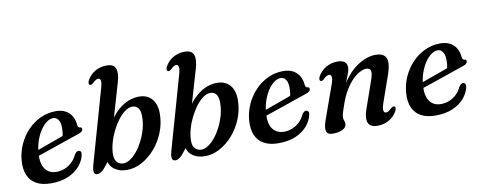

<svg xmlns="http://www.w3.org/2000/svg" viewBox="-62 -1011 3299 1316"><g transform="rotate(-10 1587.0 -353.0)"><path d="M95 -207Q95 -207 113.2 -213.8Q131.5 -220.5 161 -231Q190.5 -241.5 224.5 -253.8Q258.5 -266 291 -277.8Q323.5 -289.5 347.5 -298.5L334.5 -282Q339 -295.5 341.5 -313Q344 -330.5 344 -354Q344 -386 330.8 -406.5Q317.5 -427 295 -427Q273 -427 250 -410.5Q227 -394 206.8 -364.2Q186.5 -334.5 172.5 -294.2Q158.5 -254 155 -207Q149.5 -134 176.8 -97Q204 -60 255.5 -60Q285.5 -60 313.2 -71.2Q341 -82.5 363.5 -104Q386 -125.5 399.5 -155.5Q408 -167.5 414.5 -171.8Q421 -176 428.5 -176Q437.5 -175.5 442.8 -167.8Q448 -160 444 -143Q435.5 -103.5 405.5 -68.2Q375.5 -33 325.2 -11Q275 11 204.5 11Q143 11 103 -11.5Q63 -34 45.5 -75.5Q28 -117 32 -175Q36.5 -235 60.8 -288.5Q85 -342 124.2 -383Q163.5 -424 213.5 -447.2Q263.5 -470.5 319.5 -470.5Q361.5 -470.5 389.5 -454.8Q417.5 -439 432.2 -412.2Q447 -385.5 449.5 -352Q450.5 -344 454 -338.2Q457.5 -332.5 464.5 -332Q471.5 -332 475.2 -328.5Q479 -325 479 -318.5Q479 -310 471.8 -302.8Q464.5 -295.5 444.5 -289Q424 -282 390.8 -270.8Q357.5 -259.5 318.8 -246Q280 -232.5 241 -219.2Q202 -206 170 -195Q138 -184 118.5 -177.2Q99 -170.5 99 -170.5Z M654.5 -569.5Q666 -608.5 662.5 -623.8Q659 -639 646 -639Q638.5 -639 629.8 -634.2Q621 -629.5 608 -617Q599.5 -609.5 593.8 -607.5Q588 -605.5 582.5 -608Q576 -611 576 -619.8Q576 -628.5 582.5 -641Q595.5 -664.5 616 -682Q636.5 -699.5 662.5 -709Q688.5 -718.5 718 -718.5Q768 -718.5 780.2 -686Q792.5 -653.5 775 -593L680 -267.5L658.5 -266.5Q675.5 -313 701.2 -350.8Q727 -388.5 759 -415Q791 -441.5 827 -455.8Q863 -470 899.5 -470Q938 -470 965 -453.5Q992 -437 1006.5 -406.2Q1021 -375.5 1021 -331.5Q1020.5 -262.5 995.8 -200.8Q971 -139 929.2 -91.2Q887.5 -43.5 836.8 -16.2Q786 11 734 11Q677.5 11 641 -18.8Q604.5 -48.5 608 -106L632 -92.5L573.5 -20.5Q560 -7.5 549 -1.8Q538 4 528.5 4Q517.5 4 511 -2.5Q504.5 -9 504.2 -23.2Q504 -37.5 510.5 -62ZM841.5 -410Q817 -409.5 791 -390.5Q765 -371.5 741.2 -339.8Q717.5 -308 698.2 -269Q679 -230 667.8 -189Q656.5 -148 656 -111Q655.5 -73.5 673.2 -55.5Q691 -37.5 716.5 -37.5Q740 -37.5 765 -54.2Q790 -71 813.8 -100.5Q837.5 -130 856.5 -167.8Q875.5 -205.5 886.8 -247.8Q898 -290 898 -332.5Q898 -361.5 890.5 -378.5Q883 -395.5 870.2 -403Q857.5 -410.5 841.5 -410Z M1197.5 -569.5Q1209 -608.5 1205.5 -623.8Q1202 -639 1189 -639Q1181.5 -639 1172.8 -634.2Q1164 -629.5 1151 -617Q1142.5 -609.5 1136.8 -607.5Q1131 -605.5 1125.5 -608Q1119 -611 1119 -619.8Q1119 -628.5 1125.5 -641Q1138.5 -664.5 1159 -682Q1179.5 -699.5 1205.5 -709Q1231.5 -718.5 1261 -718.5Q1311 -718.5 1323.2 -686Q1335.5 -653.5 1318 -593L1223 -267.5L1201.5 -266.5Q1218.5 -313 1244.2 -350.8Q1270 -388.5 1302 -415Q1334 -441.5 1370 -455.8Q1406 -470 1442.5 -470Q1481 -470 1508 -453.5Q1535 -437 1549.5 -406.2Q1564 -375.5 1564 -331.5Q1563.5 -262.5 1538.8 -200.8Q1514 -139 1472.2 -91.2Q1430.5 -43.5 1379.8 -16.2Q1329 11 1277 11Q1220.5 11 1184 -18.8Q1147.5 -48.5 1151 -106L1175 -92.5L1116.5 -20.5Q1103 -7.5 1092 -1.8Q1081 4 1071.5 4Q1060.5 4 1054 -2.5Q1047.5 -9 1047.2 -23.2Q1047 -37.5 1053.5 -62ZM1384.5 -410Q1360 -409.5 1334 -390.5Q1308 -371.5 1284.2 -339.8Q1260.5 -308 1241.2 -269Q1222 -230 1210.8 -189Q1199.5 -148 1199 -111Q1198.5 -73.5 1216.2 -55.5Q1234 -37.5 1259.5 -37.5Q1283 -37.5 1308 -54.2Q1333 -71 1356.8 -100.5Q1380.5 -130 1399.5 -167.8Q1418.5 -205.5 1429.8 -247.8Q1441 -290 1441 -332.5Q1441 -361.5 1433.5 -378.5Q1426 -395.5 1413.2 -403Q1400.5 -410.5 1384.5 -410Z M1678.5 -207Q1678.5 -207 1696.8 -213.8Q1715 -220.5 1744.5 -231Q1774 -241.5 1808 -253.8Q1842 -266 1874.5 -277.8Q1907 -289.5 1931 -298.5L1918 -282Q1922.5 -295.5 1925 -313Q1927.5 -330.5 1927.5 -354Q1927.5 -386 1914.2 -406.5Q1901 -427 1878.5 -427Q1856.5 -427 1833.5 -410.5Q1810.5 -394 1790.2 -364.2Q1770 -334.5 1756 -294.2Q1742 -254 1738.5 -207Q1733 -134 1760.2 -97Q1787.5 -60 1839 -60Q1869 -60 1896.8 -71.2Q1924.5 -82.5 1947 -104Q1969.5 -125.5 1983 -155.5Q1991.5 -167.5 1998 -171.8Q2004.5 -176 2012 -176Q2021 -175.5 2026.2 -167.8Q2031.5 -160 2027.5 -143Q2019 -103.5 1989 -68.2Q1959 -33 1908.8 -11Q1858.5 11 1788 11Q1726.5 11 1686.5 -11.5Q1646.5 -34 1629 -75.5Q1611.5 -117 1615.5 -175Q1620 -235 1644.2 -288.5Q1668.5 -342 1707.8 -383Q1747 -424 1797 -447.2Q1847 -470.5 1903 -470.5Q1945 -470.5 1973 -454.8Q2001 -439 2015.8 -412.2Q2030.5 -385.5 2033 -352Q2034 -344 2037.5 -338.2Q2041 -332.5 2048 -332Q2055 -332 2058.8 -328.5Q2062.5 -325 2062.5 -318.5Q2062.5 -310 2055.2 -302.8Q2048 -295.5 2028 -289Q2007.5 -282 1974.2 -270.8Q1941 -259.5 1902.2 -246Q1863.5 -232.5 1824.5 -219.2Q1785.5 -206 1753.5 -195Q1721.5 -184 1702 -177.2Q1682.5 -170.5 1682.5 -170.5Z M2145 -359.5Q2138.5 -362.5 2138.5 -371.2Q2138.5 -380 2145 -392.5Q2164.5 -428 2201.2 -449.2Q2238 -470.5 2283.5 -470.5Q2313 -470.5 2330 -457.5Q2347 -444.5 2347 -419Q2347 -404 2340.8 -384.8Q2334.5 -365.5 2323.8 -339.8Q2313 -314 2298.8 -279.5Q2284.5 -245 2269 -199.5L2264.5 -217.5Q2293 -288.5 2328.8 -337.2Q2364.5 -386 2402.8 -415.2Q2441 -444.5 2478 -457.5Q2515 -470.5 2545.5 -470.5Q2588.5 -470.5 2607 -452Q2625.5 -433.5 2624.5 -400Q2623.5 -366.5 2607 -320.5L2543 -138Q2529.5 -99 2533.2 -83.8Q2537 -68.5 2549.5 -68.5Q2557.5 -68.5 2566.2 -73.2Q2575 -78 2587.5 -90.5Q2596.5 -98 2602.2 -100Q2608 -102 2613.5 -99.5Q2619.5 -96.5 2619.5 -87.8Q2619.5 -79 2613 -66.5Q2594 -31 2557.8 -10Q2521.5 11 2476.5 11Q2442.5 11 2425.5 -3.8Q2408.5 -18.5 2407.8 -46.8Q2407 -75 2420.5 -114L2486 -301.5Q2503 -348.5 2497.8 -368Q2492.5 -387.5 2466.5 -387.5Q2447.5 -387.5 2422.8 -374.8Q2398 -362 2372.2 -336.8Q2346.5 -311.5 2322.8 -273.8Q2299 -236 2281 -186Q2270.5 -156 2264.2 -137.2Q2258 -118.5 2255.2 -106.8Q2252.5 -95 2252.5 -87Q2252.5 -73.5 2257 -63.5Q2261.5 -53.5 2261.5 -40Q2261.5 -17 2235.2 -3Q2209 11 2164 11Q2129 11 2121.5 -14.2Q2114 -39.5 2132.5 -90L2215 -321Q2229 -359.5 2225.2 -375Q2221.5 -390.5 2208.5 -390.5Q2201 -390.5 2192.2 -385.8Q2183.5 -381 2170.5 -368.5Q2162 -361 2156.2 -359Q2150.5 -357 2145 -359.5Z M2771 -207Q2771 -207 2789.2 -213.8Q2807.5 -220.5 2837 -231Q2866.5 -241.5 2900.5 -253.8Q2934.5 -266 2967 -277.8Q2999.5 -289.5 3023.5 -298.5L3010.5 -282Q3015 -295.5 3017.5 -313Q3020 -330.5 3020 -354Q3020 -386 3006.8 -406.5Q2993.5 -427 2971 -427Q2949 -427 2926 -410.5Q2903 -394 2882.8 -364.2Q2862.5 -334.5 2848.5 -294.2Q2834.5 -254 2831 -207Q2825.5 -134 2852.8 -97Q2880 -60 2931.5 -60Q2961.5 -60 2989.2 -71.2Q3017 -82.5 3039.5 -104Q3062 -125.5 3075.5 -155.5Q3084 -167.5 3090.5 -171.8Q3097 -176 3104.5 -176Q3113.5 -175.5 3118.8 -167.8Q3124 -160 3120 -143Q3111.5 -103.5 3081.5 -68.2Q3051.5 -33 3001.2 -11Q2951 11 2880.5 11Q2819 11 2779 -11.5Q2739 -34 2721.5 -75.5Q2704 -117 2708 -175Q2712.5 -235 2736.8 -288.5Q2761 -342 2800.2 -383Q2839.5 -424 2889.5 -447.2Q2939.5 -470.5 2995.5 -470.5Q3037.5 -470.5 3065.5 -454.8Q3093.5 -439 3108.2 -412.2Q3123 -385.5 3125.5 -352Q3126.5 -344 3130 -338.2Q3133.5 -332.5 3140.5 -332Q3147.5 -332 3151.2 -328.5Q3155 -325 3155 -318.5Q3155 -310 3147.8 -302.8Q3140.5 -295.5 3120.5 -289Q3100 -282 3066.8 -270.8Q3033.5 -259.5 2994.8 -246Q2956 -232.5 2917 -219.2Q2878 -206 2846 -195Q2814 -184 2794.5 -177.2Q2775 -170.5 2775 -170.5Z"/></g></svg>

Font: Fraunces Medium
Style: Italic
Weight: 500
Italic angle: -16°
Version: Version 1.000;[b76b70a41]